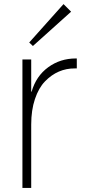

<svg xmlns="http://www.w3.org/2000/svg" viewBox="-20 -920 416 940"><path d="M356 -633.8V-585H346.2Q305.2 -585.4 268.3 -569.6Q231.4 -553.7 200.4 -521.7Q169.4 -489.7 151.1 -435.3Q132.8 -380.9 132.8 -310.1V0H89.8V-628.9H132.8V-471.2H134.8Q156.7 -547.4 215.8 -590.6Q274.9 -633.8 351.1 -633.8ZM291 -899.9 328.1 -862.8 141.1 -694.8 123 -711.9Z"/></svg>

Font: Sinkin Sans 200 X Light
Style: Regular
Weight: 200
Designer: Keith Bates
Foundry: K-Type
Version: Sinkin Sans (version 1.0)  by Keith Bates   •   © 2014   www